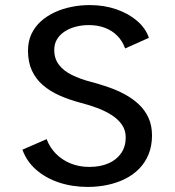

<svg xmlns="http://www.w3.org/2000/svg" viewBox="-20 -726 690 757"><path d="M326.3 11Q264.5 11 212.1 -6.6Q159.7 -24.1 122.3 -57Q84.9 -89.9 68.4 -135.9L163.9 -177.4Q175.8 -145.4 199.8 -120.6Q223.8 -95.9 257.5 -81.9Q291.1 -67.9 332.3 -67.9Q375.9 -67.9 408.1 -82.1Q440.3 -96.4 458 -122.5Q475.7 -148.6 475.7 -184.8Q475.7 -212.4 460.8 -234.1Q445.8 -255.9 420.5 -272.1Q395.1 -288.3 363.9 -300.1Q332.6 -311.9 300.1 -320.1Q254.1 -332.2 215.7 -349.1Q177.4 -366.1 149.2 -390.3Q121.1 -414.5 105.7 -448Q90.4 -481.4 90.4 -526.3Q90.4 -562.6 103.8 -591.5Q117.3 -620.3 141 -641.8Q164.8 -663.3 195.7 -677.5Q226.6 -691.8 262 -698.9Q297.3 -706 333.6 -706Q390.7 -706 439.1 -689.2Q487.4 -672.4 521 -643.3Q554.6 -614.2 567.1 -576.9L473.3 -535Q462.9 -564.3 442.6 -584.9Q422.3 -605.5 393.8 -616.3Q365.2 -627.1 330.1 -627.1Q303.6 -627.1 279.2 -620.9Q254.9 -614.6 235.6 -602.2Q216.4 -589.9 205.1 -571.6Q193.9 -553.3 193.9 -529.2Q193.9 -494.5 212.5 -470.4Q231 -446.3 263.8 -430.2Q296.6 -414.1 339.6 -403Q373.1 -394.2 407.2 -382.4Q441.4 -370.6 472.2 -354Q503 -337.4 527.1 -314.8Q551.3 -292.1 565.3 -261.9Q579.3 -231.6 579.3 -192.3Q579.3 -150.4 565.7 -117.4Q552.1 -84.4 528.1 -60.1Q504.1 -35.9 472.2 -20.2Q440.2 -4.5 403 3.2Q365.7 11 326.3 11Z"/></svg>

Font: Trispace Thin
Style: Regular
Weight: 100
Designer: Tyler Finck
Foundry: Etcetera Type Company
Version: Version 1.210